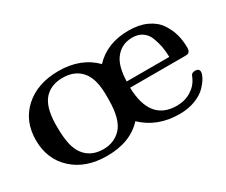

<svg xmlns="http://www.w3.org/2000/svg" viewBox="-82 -673 1058 898"><g transform="rotate(-30 447.0 -224.0)"><path d="M283.2 -453.1Q403.3 -453.1 476.1 -379.9H477.1Q545.9 -453.1 661.1 -453.1Q718.3 -453.1 759 -434.1Q799.8 -415 821.3 -383.1Q842.8 -351.1 851.8 -317.6Q860.8 -284.2 860.8 -247.1Q860.8 -233.9 856.4 -227.1Q852.1 -220.2 846.4 -219Q840.8 -217.8 831.1 -217.8H535.2Q540 -34.7 684.1 -35.2Q727.1 -35.2 761 -56.2Q794.9 -77.1 810.1 -111.8Q811 -112.8 812 -115.5Q813 -118.2 813.5 -119.6Q814 -121.1 814.9 -123Q815.9 -125 816.9 -126Q817.9 -127 819.3 -128.9Q820.8 -130.9 822.5 -131.3Q824.2 -131.8 826.7 -132.8Q829.1 -133.8 831.5 -134.3Q834 -134.8 836.9 -134.8Q859.9 -134.8 859.9 -116.2Q859.9 -105 849.9 -86.4Q839.8 -67.9 819.3 -46.4Q798.8 -24.9 761 -10Q723.1 4.9 674.8 4.9Q556.6 4.9 478 -69.8Q409.2 5.4 283.2 4.9Q169.4 4.9 100.1 -58.6Q30.8 -122.1 30.8 -225.1Q30.8 -328.1 100.3 -390.6Q169.9 -453.1 283.2 -453.1ZM147.9 -225.1Q147.9 -123 180.2 -80.1Q215.3 -31.2 284.2 -30.8Q342.3 -30.8 379.9 -69.8Q420.9 -112.8 420.9 -220.2V-243.2Q420.9 -324.2 392.1 -365.2Q356 -416 284.2 -416Q221.2 -416 185.1 -376Q149.9 -335.9 147.9 -248ZM536.1 -251H766.1Q765.1 -283.2 761 -306.2Q756.8 -329.1 746.8 -356.9Q736.8 -384.8 714.8 -400.4Q692.9 -416 660.2 -416Q600.1 -416 565.9 -368.2Q538.1 -329.1 536.1 -251Z"/></g></svg>

Font: CMU Serif
Style: Bold
Weight: 700
Version: Version 0.7.0